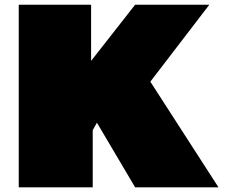

<svg xmlns="http://www.w3.org/2000/svg" viewBox="-20 -800 995 820"><path d="M369.1 -779.8V-540L557.1 -779.8H874L622.1 -451.2L913.1 0H557.1L394 -275.9L376 -244.1V0H60.1V-779.8Z"/></svg>

Font: Rammetto One
Style: Regular
Weight: 400
Designer: Vernon Adams
Foundry: Vernon Adams
Version: Version 1.100; ttfautohint (v1.8.4.7-5d5b)